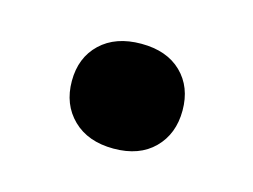

<svg xmlns="http://www.w3.org/2000/svg" viewBox="-39 -477 333 253"><g transform="rotate(15 128.0 -350.5)"><path d="M129 -279Q94 -279 73.5 -299Q53 -319 53 -351Q53 -383 73.5 -402.5Q94 -422 129 -422Q164 -422 184 -402.5Q204 -383 204 -351Q204 -319 184 -299Q164 -279 129 -279Z"/></g></svg>

Font: Roboto Serif 144pt SemiBold
Style: Regular
Weight: 600
Version: Version 1.008